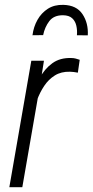

<svg xmlns="http://www.w3.org/2000/svg" viewBox="-20 -782 387 802"><path d="M149.9 -441.9 73.2 0H19L110.8 -528.3H163.6ZM313 -532.2 305.2 -478.5Q296.4 -480 288.3 -481.2Q280.3 -482.4 272.5 -482.4Q235.4 -483.4 209 -466.8Q182.6 -450.2 164.6 -423.1Q146.5 -396 134.8 -364Q123 -332 115.7 -302.2L95.7 -293.9Q102.1 -331.1 113.5 -374Q125 -417 145.5 -455.6Q166 -494.1 198.5 -517.8Q231 -541.5 278.8 -539.6Q287.6 -539.6 296.1 -537.4Q304.7 -535.2 313 -532.2ZM346.7 -634.3 301.3 -634.8Q303.2 -655.8 298.8 -674.8Q294.4 -693.8 281.5 -705.8Q268.6 -717.8 243.7 -718.3Q205.1 -718.8 186 -693.8Q167 -668.9 160.2 -635.3L115.7 -634.8Q120.1 -669.9 136.5 -699Q152.8 -728 179.9 -745.4Q207 -762.7 244.6 -761.7Q299.8 -760.3 324.7 -722.7Q349.6 -685.1 346.7 -634.3Z"/></svg>

Font: Roboto Condensed Light
Style: Italic
Weight: 300
Italic angle: -12°
Designer: Christian Robertson
Foundry: Google
Version: Version 3.0; 2020